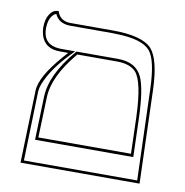

<svg xmlns="http://www.w3.org/2000/svg" viewBox="-68 -624 662 688"><g transform="rotate(10 263.5 -279.5)"><path d="M50.8 0 59.1 -263.2Q60.1 -313.5 134.8 -398.9Q143.6 -408.7 150.9 -417H120.1Q64.9 -417 50.8 -464.4Q47.4 -476.6 46.9 -490.2Q46.9 -521 57.9 -538.1Q68.8 -555.2 80.1 -557.1L90.8 -559.1Q101.6 -524.9 138.2 -523.9H293.9Q401.9 -523.9 437 -485.8Q469.2 -449.2 473.1 -340.8L483.9 0ZM184.1 -417Q105 -323.2 103 -246.1L98.1 -100.1H435.1L431.2 -231Q426.8 -360.8 397.5 -393.6Q376 -416.5 330.1 -417ZM61.5 -9.8H473.6L462.9 -340.8Q459.5 -445.3 432.6 -477.1Q403.3 -511.7 309.6 -513.7Q301.8 -513.7 293.9 -514.2H138.2Q98.6 -515.6 84.5 -547.4Q58.1 -535.6 57.1 -490.2Q57.1 -438 103 -428.7Q111.3 -427.2 120.1 -426.8H174.3L158.2 -410.2Q96.2 -345.2 74.7 -288.6Q69.3 -273.4 68.8 -262.7ZM176.3 -423.3 179.2 -426.8H330.1Q396 -426.8 418.5 -377.9Q437.5 -335.4 440.9 -231.4L445.3 -89.8H87.9L92.8 -246.1Q95.2 -328.1 176.3 -423.3Z"/></g></svg>

Font: Linux Biolinum Outline O
Style: Bold
Weight: 700
Designer: Philipp H. Poll
Foundry: Philipp H. Poll
Version: Version 0.9.2